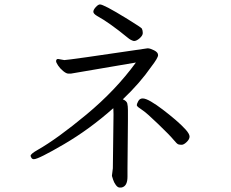

<svg xmlns="http://www.w3.org/2000/svg" viewBox="-20 -777 1040 866"><path d="M771.5 -236.5Q799 -213 817 -193Q835 -173 835 -161Q835 -149 822 -136.5Q809 -124 799.5 -124Q790 -124 784 -126Q778 -128 762 -147.5Q746 -167 694 -217Q642 -267 625.5 -278Q609 -289 603 -294Q597 -299 597 -303.5Q597 -308 603.5 -320.5Q610 -333 623.5 -333Q637 -333 661 -319Q685 -305 714.5 -282.5Q744 -260 771.5 -236.5ZM557 -232 555 -16V20Q555 61 531 68Q529 69 520 69Q511 69 502.5 57.5Q494 46 490 33Q486 20 485 17V14L489 -18L492 -261Q492 -273 491.5 -280.5Q491 -288 491 -289Q384 -194 268.5 -126.5Q153 -59 133 -59Q125 -59 121.5 -65.5Q118 -72 118 -74Q118 -83 150 -101Q238 -151 370 -260.5Q502 -370 593 -495L300 -445H288Q279 -445 265 -456.5Q251 -468 242 -481.5Q233 -495 233 -501Q233 -511 242 -511L270 -506Q287 -506 645 -559H647Q657 -559 675 -550Q693 -541 693 -528.5Q693 -516 663 -477Q611 -402 534 -329Q551 -322 554 -310.5Q557 -299 557 -280ZM584 -592Q570 -595 556 -607Q473 -675 418 -705Q401 -715 401 -724Q401 -733 412 -745Q423 -757 431 -757Q439 -757 468 -742Q497 -727 557 -690Q617 -653 620 -648Q624 -639 624 -628Q624 -617 610 -604.5Q596 -592 584 -592Z"/></svg>

Font: LXGW WenKai
Style: Regular
Weight: 400
Designer: LXGW / Fontworks Inc.
Foundry: LXGW / Fontworks Inc.
Version: Version 1.520; June 14, 2025